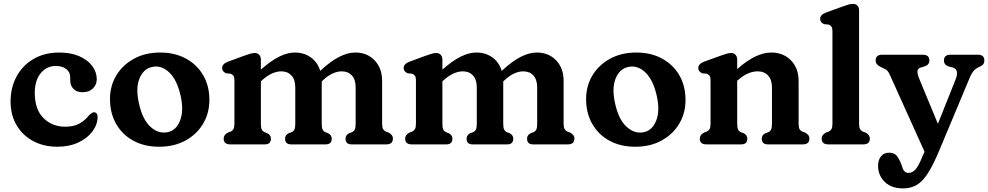

<svg xmlns="http://www.w3.org/2000/svg" viewBox="-20 -764 5230 1016"><path d="M492 -345Q492 -316 471.8 -296Q451.5 -276 418 -276Q385.5 -276 368.5 -293.8Q351.5 -311.5 351.5 -340.5V-355.5Q351.5 -382 330.8 -398.5Q310 -415 274.5 -415Q227.5 -415 195.8 -377Q164 -339 164 -272.5Q164 -185 210 -139.2Q256 -93.5 325 -93.5Q371 -93.5 401 -110.5Q431 -127.5 450.5 -153.5Q460 -162 465.5 -166Q471 -170 477.5 -170Q496.5 -169 496.5 -143.5Q495.5 -103 468.2 -67.2Q441 -31.5 393.5 -9.5Q346 12.5 283.5 12.5Q211 12.5 155 -17.8Q99 -48 67.5 -101.8Q36 -155.5 36 -227Q36 -301 67.8 -359.5Q99.5 -418 157.5 -452Q215.5 -486 293.5 -486Q355 -486 399.5 -466.5Q444 -447 468 -415Q492 -383 492 -345Z M827.5 -486Q905.5 -486 964 -454Q1022.5 -422 1055.2 -365.8Q1088 -309.5 1088 -235.5Q1088 -164.5 1054.2 -108.5Q1020.5 -52.5 960.8 -20Q901 12.5 822.5 12.5Q744.5 12.5 686 -19.2Q627.5 -51 594.8 -108Q562 -165 562 -240Q562 -309.5 595.5 -365Q629 -420.5 688.8 -453.2Q748.5 -486 827.5 -486ZM867 -64.5Q913 -74 933.2 -126.8Q953.5 -179.5 935.5 -258.5Q916.5 -342 875.2 -381Q834 -420 786 -410Q739.5 -400.5 718.2 -349Q697 -297.5 715.5 -216Q734 -131.5 776.2 -93Q818.5 -54.5 867 -64.5Z M1360.5 -448.5V-395.5Q1414 -443 1457.8 -464.5Q1501.5 -486 1540 -486Q1589.5 -486 1625.2 -460Q1661 -434 1674.5 -389Q1730 -440.5 1775 -463.2Q1820 -486 1860 -486Q1923 -486 1962.5 -444.5Q2002 -403 2002 -336V-109.5Q2002 -89.5 2007.2 -80.8Q2012.5 -72 2022 -67.5L2036.5 -62.5Q2047 -56.5 2053 -49.2Q2059 -42 2059 -30.5Q2059 0 2024 0H1840.5Q1808.5 0 1808.5 -30.5Q1808.5 -49 1827.5 -59L1842.5 -64.5Q1852.5 -69 1857.2 -78.2Q1862 -87.5 1862 -109.5V-301Q1862 -343 1842 -364.8Q1822 -386.5 1788 -386.5Q1765.5 -386.5 1740 -375Q1714.5 -363.5 1687 -337.5L1682.5 -333V-109.5Q1682.5 -87.5 1687.2 -78.2Q1692 -69 1701.5 -64.5L1716.5 -59Q1735.5 -49 1735.5 -30.5Q1735.5 0 1703.5 0H1520.5Q1488.5 0 1488.5 -30.5Q1488.5 -49 1507.5 -59L1523 -64.5Q1533 -69 1537.8 -78.2Q1542.5 -87.5 1542.5 -109.5V-301Q1542.5 -343 1522.2 -364.8Q1502 -386.5 1468.5 -386.5Q1445.5 -386.5 1420.2 -375.5Q1395 -364.5 1367.5 -340L1360.5 -334V-109.5Q1360.5 -87.5 1365.2 -78.2Q1370 -69 1380 -64.5L1394.5 -59Q1413.5 -49 1413.5 -30.5Q1413.5 0 1381.5 0H1198.5Q1163.5 0 1163.5 -30.5Q1163.5 -50.5 1186 -62.5L1200.5 -67.5Q1210 -72 1215.2 -80.8Q1220.5 -89.5 1220.5 -109.5V-338Q1220.5 -356 1215 -363.2Q1209.5 -370.5 1200 -374L1177 -376Q1155.5 -385 1155.5 -404Q1155.5 -426 1186 -437.5L1270.5 -468.5Q1289 -475 1302.2 -479.2Q1315.5 -483.5 1328.5 -483.5Q1343 -483.5 1351.8 -473.8Q1360.5 -464 1360.5 -448.5Z M2321 -448.5V-395.5Q2374.5 -443 2418.2 -464.5Q2462 -486 2500.5 -486Q2550 -486 2585.8 -460Q2621.5 -434 2635 -389Q2690.5 -440.5 2735.5 -463.2Q2780.5 -486 2820.5 -486Q2883.5 -486 2923 -444.5Q2962.5 -403 2962.5 -336V-109.5Q2962.5 -89.5 2967.8 -80.8Q2973 -72 2982.5 -67.5L2997 -62.5Q3007.5 -56.5 3013.5 -49.2Q3019.5 -42 3019.5 -30.5Q3019.5 0 2984.5 0H2801Q2769 0 2769 -30.5Q2769 -49 2788 -59L2803 -64.5Q2813 -69 2817.8 -78.2Q2822.5 -87.5 2822.5 -109.5V-301Q2822.5 -343 2802.5 -364.8Q2782.5 -386.5 2748.5 -386.5Q2726 -386.5 2700.5 -375Q2675 -363.5 2647.5 -337.5L2643 -333V-109.5Q2643 -87.5 2647.8 -78.2Q2652.5 -69 2662 -64.5L2677 -59Q2696 -49 2696 -30.5Q2696 0 2664 0H2481Q2449 0 2449 -30.5Q2449 -49 2468 -59L2483.5 -64.5Q2493.5 -69 2498.2 -78.2Q2503 -87.5 2503 -109.5V-301Q2503 -343 2482.8 -364.8Q2462.5 -386.5 2429 -386.5Q2406 -386.5 2380.8 -375.5Q2355.5 -364.5 2328 -340L2321 -334V-109.5Q2321 -87.5 2325.8 -78.2Q2330.5 -69 2340.5 -64.5L2355 -59Q2374 -49 2374 -30.5Q2374 0 2342 0H2159Q2124 0 2124 -30.5Q2124 -50.5 2146.5 -62.5L2161 -67.5Q2170.5 -72 2175.8 -80.8Q2181 -89.5 2181 -109.5V-338Q2181 -356 2175.5 -363.2Q2170 -370.5 2160.5 -374L2137.5 -376Q2116 -385 2116 -404Q2116 -426 2146.5 -437.5L2231 -468.5Q2249.5 -475 2262.8 -479.2Q2276 -483.5 2289 -483.5Q2303.5 -483.5 2312.2 -473.8Q2321 -464 2321 -448.5Z M3347 -486Q3425 -486 3483.5 -454Q3542 -422 3574.8 -365.8Q3607.5 -309.5 3607.5 -235.5Q3607.5 -164.5 3573.8 -108.5Q3540 -52.5 3480.2 -20Q3420.5 12.5 3342 12.5Q3264 12.5 3205.5 -19.2Q3147 -51 3114.2 -108Q3081.5 -165 3081.5 -240Q3081.5 -309.5 3115 -365Q3148.5 -420.5 3208.2 -453.2Q3268 -486 3347 -486ZM3386.5 -64.5Q3432.5 -74 3452.8 -126.8Q3473 -179.5 3455 -258.5Q3436 -342 3394.8 -381Q3353.5 -420 3305.5 -410Q3259 -400.5 3237.8 -349Q3216.5 -297.5 3235 -216Q3253.5 -131.5 3295.8 -93Q3338 -54.5 3386.5 -64.5Z M3881 -448.5V-398.5Q3934 -445 3978 -465.5Q4022 -486 4061 -486Q4125 -486 4165.5 -444.5Q4206 -403 4206 -336V-109.5Q4206 -89 4211.2 -80.2Q4216.5 -71.5 4226 -67.5L4240 -62.5Q4251 -56.5 4257 -49.2Q4263 -42 4263 -30.5Q4263 0 4228 0H4043Q4011 0 4011 -30.5Q4011 -49 4030 -59L4045.5 -64.5Q4055.5 -69 4060.2 -78.2Q4065 -87.5 4065 -109.5V-301Q4065 -342.5 4044.2 -364.5Q4023.5 -386.5 3988.5 -386.5Q3965.5 -386.5 3939.2 -375.8Q3913 -365 3885 -340L3881 -337V-109.5Q3881 -87.5 3885.8 -78.2Q3890.5 -69 3900.5 -64.5L3915.5 -59Q3934.5 -49 3934.5 -30.5Q3934.5 0 3902.5 0H3718Q3683 0 3683 -30.5Q3683 -50.5 3705.5 -62.5L3720 -67.5Q3729.5 -72 3734.8 -80.8Q3740 -89.5 3740 -109.5V-338Q3740 -356 3734.5 -363.2Q3729 -370.5 3719.5 -374L3696.5 -376Q3675 -385 3675 -404Q3675 -426 3705.5 -437.5L3791 -468.5Q3809.5 -475 3822.8 -479.2Q3836 -483.5 3849 -483.5Q3864 -483.5 3872.5 -473.8Q3881 -464 3881 -448.5Z M4526 -708.5V-109.5Q4526 -89.5 4531.2 -80.8Q4536.5 -72 4546 -67.5L4560.5 -62.5Q4583 -50.5 4583 -30.5Q4583 0 4548 0H4363Q4328 0 4328 -30.5Q4328 -50.5 4350.5 -62.5L4365 -67.5Q4374.5 -72 4379.8 -80.8Q4385 -89.5 4385 -109.5V-598Q4385 -616 4379.5 -623.2Q4374 -630.5 4364.5 -634L4341.5 -636Q4320 -644.5 4320 -664Q4320 -686 4350.5 -697.5L4436 -728.5Q4454.5 -735 4467.8 -739.2Q4481 -743.5 4494 -743.5Q4509 -743.5 4517.5 -733.8Q4526 -724 4526 -708.5Z M4862.5 60.5 4872.5 39 4689 -367.5Q4679.5 -389.5 4666.8 -396.8Q4654 -404 4636 -412Q4613.5 -423.5 4613.5 -444Q4613.5 -474.5 4648.5 -474.5H4863Q4898 -474.5 4898 -444Q4898 -420.5 4871 -412L4853 -407Q4836 -402 4834.8 -387.2Q4833.5 -372.5 4846 -343L4943 -109L5036 -341.5Q5058 -396.5 5021 -407L5001 -412Q4975 -420 4975 -444Q4975 -474.5 5010 -474.5H5154Q5189 -474.5 5189 -444Q5189 -434.5 5184.5 -426.5Q5180 -418.5 5167.5 -412.5Q5147.5 -404.5 5135 -391.8Q5122.5 -379 5110.5 -350.5L4948.5 36.5Q4918 109 4890.5 152.2Q4863 195.5 4831.8 214.2Q4800.5 233 4759 233Q4697 233 4661.8 198.5Q4626.5 164 4626.5 113.5Q4626.5 82.5 4642 63.2Q4657.5 44 4684 44Q4712 44 4725 60.2Q4738 76.5 4748 101.5L4754.5 120Q4762.5 151 4788 151Q4808 151 4825 132Q4842 113 4862.5 60.5Z"/></svg>

Font: Fraunces 9pt S100 SemiBold
Style: Regular
Weight: 600
Version: Version 1.000; ttfautohint (v1.8.3)